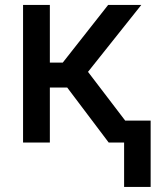

<svg xmlns="http://www.w3.org/2000/svg" viewBox="-20 -565 657 761"><path d="M71.4 0H177.6V-218H246.4L410.9 0H471.9V175.8H577.1V-87H476.2L328.8 -280.2L540.1 -545.5H408.7L228.7 -316.8H177.6V-545.5H71.4Z"/></svg>

Font: Margiela Sans Medium
Style: Regular
Weight: 500
Designer: Stefan Endress, Andreas Faust
Version: Version 1.100;FEAKit 1.0